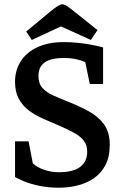

<svg xmlns="http://www.w3.org/2000/svg" viewBox="-20 -860 567 894"><path d="M255 14Q204 14 162 5Q120 -4 91.5 -16Q63 -28 50 -36V-202H113L133 -99Q152 -81 185.5 -69.5Q219 -58 253 -58Q321 -58 353.5 -83Q386 -108 386 -154Q386 -184 370.5 -204.5Q355 -225 325 -241.5Q295 -258 251 -277Q215 -292 179 -308Q143 -324 114 -346Q85 -368 67.5 -400Q50 -432 50 -478Q50 -534 77.5 -576Q105 -618 156 -641Q207 -664 277 -664Q313 -664 348.5 -660Q384 -656 414 -650Q444 -644 460 -639V-469H398L377 -571Q359 -579 333.5 -584.5Q308 -590 278 -590Q216 -590 187.5 -569Q159 -548 159 -507Q159 -471 177.5 -450.5Q196 -430 227 -416Q258 -402 293 -388Q347 -367 392 -342.5Q437 -318 464 -281.5Q491 -245 491 -186Q491 -129 470.5 -90.5Q450 -52 415.5 -29Q381 -6 339.5 4Q298 14 255 14ZM128 -674 102 -713 208 -801Q233 -822 247.5 -831Q262 -840 269 -840Q279 -840 293 -831Q307 -822 331 -802L434 -720L403 -674L264 -737Z"/></svg>

Font: Faustina Light SemiBold
Style: Regular
Weight: 600
Version: Version 1.200